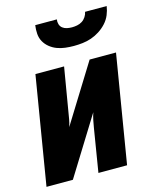

<svg xmlns="http://www.w3.org/2000/svg" viewBox="-112 -817 723 893"><g transform="rotate(-15 250.0 -370.0)"><path d="M0 0 86 -520H224L189 -312Q186 -294 183 -276.5Q180 -259 174 -241L347 -520H474L388 0H250L284 -208Q287 -226 290.5 -243.5Q294 -261 300 -279L127 0ZM293 -600Q272 -600 251.5 -602.5Q231 -605 212.5 -612Q194 -619 178.5 -631.5Q163 -644 153.5 -661Q144 -678 142.5 -698.5Q141 -719 144 -740H248Q246 -728 249.5 -716.5Q253 -705 262 -698Q271 -691 283 -688.5Q295 -686 307 -686Q319 -686 332 -688.5Q345 -691 356 -698Q367 -705 374.5 -716.5Q382 -728 384 -740H488Q485 -719 476.5 -698.5Q468 -678 452.5 -661Q437 -644 417.5 -631.5Q398 -619 377.5 -612Q357 -605 335.5 -602.5Q314 -600 293 -600Z"/></g></svg>

Font: Iosevka Term Curly Hv Obl
Style: Regular
Weight: 900
Italic angle: -9°
Designer: Belleve Invis
Foundry: Belleve Invis
Version: Version 32.3.0